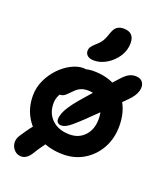

<svg xmlns="http://www.w3.org/2000/svg" viewBox="-163 -919 973 1135"><g transform="rotate(20 323.5 -351.0)"><path d="M334 12Q251 12 186.5 -22Q122 -56 85 -116.5Q48 -177 48 -254Q48 -306 69.5 -352Q91 -398 125 -433.5Q159 -469 198.5 -489Q238 -509 272 -509Q287 -509 300 -504.5Q313 -500 320.5 -490Q328 -480 328 -463Q328 -434 315.5 -413Q303 -392 265 -377Q239 -364 219.5 -345Q200 -326 189 -302.5Q178 -279 178 -253Q178 -189 219.5 -150.5Q261 -112 330 -112Q388 -112 424.5 -151.5Q461 -191 461 -256Q461 -320 429.5 -357Q398 -394 345 -394Q318 -394 299 -385.5Q280 -377 262 -358Q247 -343 237 -333Q227 -323 217.5 -318Q208 -313 193 -313Q176 -313 164.5 -325Q153 -337 153 -370Q153 -394 168.5 -419.5Q184 -445 210 -466.5Q236 -488 268.5 -500.5Q301 -513 334 -513Q415 -513 472 -482Q529 -451 559.5 -393.5Q590 -336 590 -258Q590 -181 556.5 -120Q523 -59 465 -23.5Q407 12 334 12ZM265 -145Q252 -145 243.5 -152.5Q235 -160 235 -173Q235 -192 242.5 -212Q250 -232 267 -258Q284 -284 314 -319.5Q344 -355 388 -404.5Q432 -454 495 -522Q520 -550 539.5 -560Q559 -570 580 -570Q612 -570 626 -549.5Q640 -529 631.5 -496.5Q623 -464 587 -428Q515 -355 465 -305.5Q415 -256 381.5 -224.5Q348 -193 327 -175.5Q306 -158 291.5 -151.5Q277 -145 265 -145ZM105 108Q81 108 63.5 91.5Q46 75 42 50Q38 25 53 0Q79 -40 100.5 -68.5Q122 -97 141.5 -112.5Q161 -128 181 -128Q210 -128 227.5 -113.5Q245 -99 245 -65Q245 -53 234.5 -35.5Q224 -18 206 6Q188 30 168 63Q155 85 139 96.5Q123 108 105 108ZM316 -572Q289 -572 275 -583.5Q261 -595 261 -613Q261 -629 270 -641Q279 -653 296 -668Q320 -689 330.5 -708Q341 -727 350 -756Q361 -788 377.5 -799Q394 -810 417 -810Q451 -810 468 -793Q485 -776 485 -742Q485 -697 460 -658.5Q435 -620 396 -596Q357 -572 316 -572Z"/></g></svg>

Font: Shantell Sans SemiBold
Style: Regular
Weight: 600
Designer: Stephen Nixon, Anya Danilova, Shantell Martin
Foundry: Arrow Type
Version: Version 1.011;[c5ecc13dd]